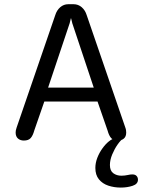

<svg xmlns="http://www.w3.org/2000/svg" viewBox="-20 -642 660 890"><path d="M90.5 9.5Q74 9.5 63.2 0Q52.5 -9.5 52.5 -27.5Q52.5 -32.5 53.5 -38.2Q54.5 -44 57 -50.5L236 -571.5Q243 -594.5 259.2 -608.5Q275.5 -622.5 296.5 -622.5H321Q342.5 -622.5 358.8 -608.5Q375 -594.5 382 -571.5L561 -50.5Q563.5 -44 564.2 -38.2Q565 -32.5 565 -27.5Q565 -9 554.2 0.2Q543.5 9.5 526.5 9.5Q505.5 9.5 495.2 -2Q485 -13.5 478.5 -37.5L432 -171.5H185.5L139 -37.5Q132.5 -13.5 122.2 -2Q112 9.5 90.5 9.5ZM203 -236H414.5L315 -534.5Q313.5 -541.5 312 -547.5Q310.5 -553.5 309 -558.5Q308 -553.5 306.2 -547.5Q304.5 -541.5 303 -534.5ZM540 227.5Q509 227.5 482 218.5Q455 209.5 438.5 189.2Q422 169 422 136.5Q422 113 431.2 89.2Q440.5 65.5 454.8 45.8Q469 26 484.5 13.5Q500 1 512 0H551Q539.5 7.5 525.2 27.8Q511 48 500.2 73.8Q489.5 99.5 489.5 123Q489.5 149.5 505.2 161Q521 172.5 543 172.5Q550 172.5 558.5 171.5Q567 170.5 573.5 169Q579 167.5 584.2 167Q589.5 166.5 593.5 166.5Q606.5 166.5 613 173.5Q619.5 180.5 619.5 191Q619.5 211 594.8 219.2Q570 227.5 540 227.5Z"/></svg>

Font: Sono Monospace
Style: Regular
Weight: 400
Designer: Tyler Finck
Foundry: Tyler Finck
Version: Version 2.112